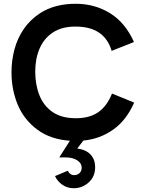

<svg xmlns="http://www.w3.org/2000/svg" viewBox="-20 -738 756 1019"><path d="M370.5 261Q338 261 311.2 242.8Q284.5 224.5 272 196.5L340 168Q344 178 352.8 184.8Q361.5 191.5 373.5 191.5Q391 191.5 402.2 180.5Q413.5 169.5 413.5 152.5Q413.5 128 389.8 112.8Q366 97.5 329.5 97.5H294.5L351 9Q249.5 2 180 -48.5Q107 -102.5 74 -182.5Q41 -262.5 41 -353.5Q41 -417 56.8 -476Q72.5 -535 106.2 -584.2Q140 -633.5 193.5 -668.5Q270.5 -718 382 -718Q482.5 -718 563.8 -668Q645 -618 691 -515L572.5 -468Q534.5 -597 381 -597Q308 -597 260.5 -565.5Q213 -534 190 -480Q167 -426 167 -358.5Q167 -288 189.5 -231.8Q212 -175.5 259.8 -143Q307.5 -110.5 383 -110.5Q455.5 -110.5 501.8 -142.8Q548 -175 574.5 -241.5L692 -193.5Q651.5 -100.5 581.2 -50.5Q511 -0.5 422.5 8L390 50Q438 57 461.5 83.2Q485 109.5 485 148.5Q485 199 451 230Q417 261 370.5 261Z"/></svg>

Font: Acari Sans
Style: Bold
Weight: 700
Designer: Alfredo Marco Pradil and Stefan Peev (font) & Cristiano Sobral (main changes)
Foundry: Alfredo Marco Pradil and Stefan Peev (font) & Cristiano Sobral (main changes)
Version: Version 1.063; ttfautohint (v1.8.3)